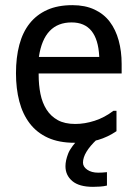

<svg xmlns="http://www.w3.org/2000/svg" viewBox="-20 -557 540 745"><path d="M131 -336H365V-339Q358 -470 258 -470Q151 -470 131 -337ZM261 -537Q310 -537 346.5 -520Q383 -503 406 -472.5Q429 -442 440.5 -400Q452 -358 452 -309V-272H130V-267Q130 -227 137 -192.5Q144 -158 160.5 -132Q177 -106 204 -91Q231 -76 272 -76Q309 -76 347.5 -88.5Q386 -101 420 -127H432V-48Q398 -25 360.5 -14Q323 -3 269 -3Q209 -3 166 -22.5Q123 -42 95.5 -78Q68 -114 55 -163.5Q42 -213 42 -273Q42 -334 55 -383Q68 -432 95 -466Q122 -500 163 -518.5Q204 -537 261 -537ZM395 163Q383 166 368 167Q353 168 341 168Q287 168 260.5 145.5Q234 123 234 88Q234 66 244.5 39Q255 12 293 -26H356V-16Q302 35 302 74Q302 90 318.5 101.5Q335 113 361 113Q368 113 377.5 112.5Q387 112 395 111Z"/></svg>

Font: D2Coding
Style: Regular
Weight: 400
Monospace: yes
Designer: Yong-Rak Park; Jeong-Hwan Yoon; Sang-Min Lee;
Foundry: NHN Corporation
Version: Version 1.3.2; Build 20180524